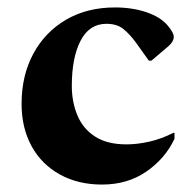

<svg xmlns="http://www.w3.org/2000/svg" viewBox="-20 -486 524 516"><path d="M254 10Q190 10 141 -17Q92 -44 65 -93Q38 -142 38 -207Q38 -283 69.5 -341.5Q101 -400 157.5 -433Q214 -466 289 -466Q336 -466 374 -453Q412 -440 431 -417Q447 -398 447 -387Q447 -375 434 -363L387 -323H380L345 -372Q328 -395 311 -408.5Q294 -422 266 -422Q220 -422 196.5 -376.5Q173 -331 173 -255Q173 -212 188 -176Q203 -140 235.5 -119Q268 -98 320 -98Q348 -98 380 -105Q412 -112 446 -129H449V-113Q424 -60 373.5 -25Q323 10 254 10Z"/></svg>

Font: Spectral
Style: Bold
Weight: 700
Designer: Jean-Baptiste Levee
Foundry: Production Type
Version: Version 2.001